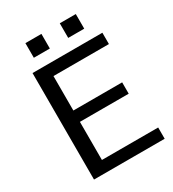

<svg xmlns="http://www.w3.org/2000/svg" viewBox="-208 -995 1001 1110"><g transform="rotate(-30 292.0 -440.5)"><path d="M509.8 -329.6H184.1V-75.2H559.6V0H87.9V-710.9H554.2V-635.3H184.1V-405.3H509.8ZM475.1 -783.7H368.2V-881.3H475.1ZM245.6 -783.7H138.7V-881.3H245.6Z"/></g></svg>

Font: GeogebraSans
Style: Regular
Weight: 400
Designer: Google
Version: Version 1.100140; 2013